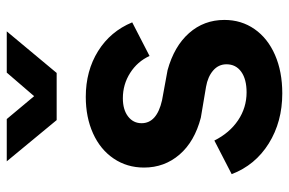

<svg xmlns="http://www.w3.org/2000/svg" viewBox="-160 -664 835 554"><g transform="rotate(-90 257.0 -386.5)"><path d="M32 -135 129 -185Q151 -141 187.5 -116.5Q224 -92 268 -92Q306 -92 327.5 -107.5Q349 -123 349 -150Q349 -173 331 -188.5Q313 -204 284 -209L195 -224Q126 -242 88.5 -285.5Q51 -329 51 -388Q51 -437 77 -475.5Q103 -514 149.5 -535Q196 -556 255 -556Q330 -556 387 -520.5Q444 -485 470 -422L373 -372Q357 -407 324 -428Q291 -449 251 -449Q218 -449 198.5 -434Q179 -419 179 -395Q179 -351 245 -336L332 -320Q401 -301 439 -258Q477 -215 477 -156Q477 -107 450.5 -69Q424 -31 376 -10Q328 11 265 11Q183 11 120.5 -28Q58 -67 32 -135ZM69 -784H191L257 -705L325 -784H444L324 -640H188Z"/></g></svg>

Font: Eudoxus Sans
Style: Bold
Weight: 700
Designer: Stijn de Vries
Foundry: tokotype
Version: Version 2.005